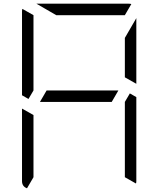

<svg xmlns="http://www.w3.org/2000/svg" viewBox="-20 -1020 856 1038"><path d="M584 -469H408H196L232 -531H408H620ZM161 -531 134 -485 99 -505V-959Q99 -968 101 -972L161 -938V-735ZM682 -515 717 -495V-41Q717 -32 715 -28L655 -62V-265V-469ZM126 -2Q99 -12 99 -41V-433L161 -398V-265V-62ZM284 -938 177 -1000H408H676Q686 -1000 690 -998L655 -938H408ZM655 -815 717 -922V-567L655 -602V-735Z"/></svg>

Font: DSEG7 Modern Mini
Style: Light
Weight: 300
Designer: Keshikan(Twitter:@keshinomi_88pro)
Version: Version 0.46